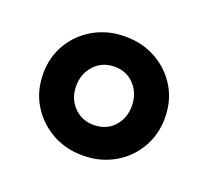

<svg xmlns="http://www.w3.org/2000/svg" viewBox="-68 -797 520 480"><g transform="rotate(20 192.0 -557.0)"><path d="M192 -399Q146 -399 109.5 -420Q73 -441 51.5 -476.5Q30 -512 30 -558Q30 -603 51.5 -638.5Q73 -674 109.5 -694.5Q146 -715 192 -715Q238 -715 274.5 -694.5Q311 -674 332.5 -638.5Q354 -603 354 -557Q354 -512 332.5 -476Q311 -440 274.5 -419.5Q238 -399 192 -399ZM192 -480Q225 -480 245.5 -502Q266 -524 266 -557Q266 -590 245.5 -612.5Q225 -635 192 -635Q160 -635 139 -612.5Q118 -590 118 -557Q118 -524 139 -502Q160 -480 192 -480Z"/></g></svg>

Font: Nunito Sans 12pt ExtraBold
Style: Regular
Weight: 800
Designer: Vernon Adams
Foundry: Vernon Adams
Version: Version 3.101;gftools[0.9.27]